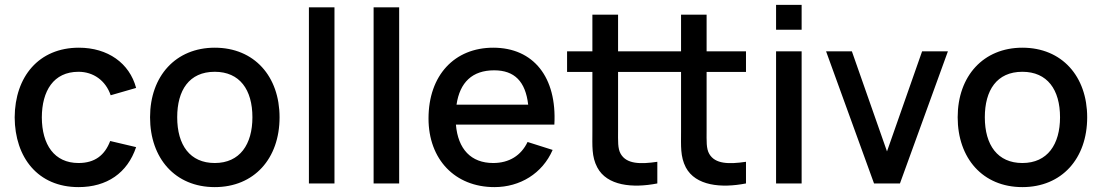

<svg xmlns="http://www.w3.org/2000/svg" viewBox="-20 -750 4505 785"><path d="M301 15C417 15 501 -42.5 536.5 -148.5L430.5 -173.5C408.5 -115.5 368 -83.5 301 -83.5C202 -83.5 151.5 -158.5 151 -270C151.5 -378 198.5 -456.5 301 -456.5C361.5 -456.5 412 -421 432.5 -360.5L536.5 -390.5C509.5 -492 420.5 -555 302.5 -555C139 -555 41 -437 40 -270C41 -105.5 135.5 15 301 15Z M858 15C1019 15 1123 -101.5 1123 -270.5C1123 -437.5 1020 -555 858 -555C699 -555 593.5 -439.5 593.5 -270.5C593.5 -103 696 15 858 15ZM858 -83.5C757 -83.5 704.5 -156.5 704.5 -270.5C704.5 -380.5 753 -456.5 858 -456.5C960 -456.5 1012 -383.5 1012 -270.5C1012 -160 961 -83.5 858 -83.5Z M1347.5 0V-720H1243V0Z M1612 0V-720H1507.5V0Z M2001.5 15C2106 15 2197.5 -40.5 2239.5 -137L2137 -169.5C2110.5 -114 2061.5 -83.5 1996.5 -83.5C1905.5 -83.5 1852.5 -140.5 1844 -240.5H2246.5C2257.5 -434 2161.5 -555 1996.5 -555C1838.5 -555 1732 -442.5 1732 -265.5C1732 -98.5 1840 15 2001.5 15ZM2000.5 -462.5C2083.5 -462.5 2128.5 -417 2139.5 -322H1846.5C1860 -413.5 1911 -462.5 2000.5 -462.5Z M2667.5 -88.5C2597 -78 2542 -79.5 2518 -120.5C2505 -142.5 2507 -174 2507 -217.5V-456H2764.5V-212.5C2764.5 -153.5 2761 -110 2784 -65.5C2824 9.5 2928 20 3030 0V-88.5C2959 -78 2904 -79.5 2880 -120.5C2867 -142.5 2869 -174 2869 -217.5V-456H3030V-540H2869V-690H2764.5V-540H2507V-690H2402V-540H2298.5V-456H2402V-212.5C2402 -153.5 2398.5 -110 2422 -65.5C2461.5 9.5 2566 20 2667.5 0Z M3257.5 -628.5V-730H3153V-628.5ZM3257.5 0V-540H3153V0Z M3659.5 0 3855.5 -540H3750L3606.5 -131L3463 -540H3357.5L3553.5 0Z M4160 15C4321 15 4425 -101.5 4425 -270.5C4425 -437.5 4322 -555 4160 -555C4001 -555 3895.5 -439.5 3895.5 -270.5C3895.5 -103 3998 15 4160 15ZM4160 -83.5C4059 -83.5 4006.5 -156.5 4006.5 -270.5C4006.5 -380.5 4055 -456.5 4160 -456.5C4262 -456.5 4314 -383.5 4314 -270.5C4314 -160 4263 -83.5 4160 -83.5Z"/></svg>

Font: Manrope SemiBold
Style: Regular
Weight: 600
Designer: Mikhail Sharanda
Foundry: Mikhail Sharanda
Version: Version 4.505